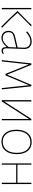

<svg xmlns="http://www.w3.org/2000/svg" viewBox="1194 -1691 504 2932"><g transform="rotate(90 1446.0 -225.0)"><path d="M101 0V-449L121 -453V0ZM387 -452 176 -241Q285 -117 403 -5V-1Q400 2 389 7L385 6Q264 -112 150 -238V-243L328 -418L357 -452Z M610 -457Q667 -457 697.5 -427.5Q728 -398 728 -344Q728 -332 723 -209Q718 -86 718 -73Q718 -17 754 -17Q778 -17 796 -32L802 -29L798 -11Q778 3 753 3Q699 3 698 -73H695Q631 2 564 5Q510 5 480.5 -24.5Q451 -54 451 -107Q451 -143 472.5 -168Q494 -193 533 -202L705 -242L708 -340Q708 -387 682.5 -412Q657 -437 609 -437Q546 -437 472 -372L466 -374L461 -389Q538 -457 610 -457ZM704 -221 538 -182Q471 -166 471 -107Q471 -64 495 -39.5Q519 -15 563 -15Q632 -15 699 -106Z M898 0 948 -452H970L999 -380L1118 -86H1122L1249 -387L1276 -452H1298L1345 0H1325L1309 -145L1282 -409H1279L1131 -57H1108L966 -409H963L935 -156L918 0Z M1509 0V-451L1529 -453V-42H1533L1796 -452H1817V0H1797V-410H1793L1530 0Z M2151 -457Q2236 -457 2285 -396.5Q2334 -336 2334 -230Q2334 -121 2283.5 -58Q2233 5 2144 5Q2059 5 2010 -55.5Q1961 -116 1961 -222Q1961 -331 2011.5 -394Q2062 -457 2151 -457ZM2151 -437Q2072 -437 2026.5 -380Q1981 -323 1981 -222Q1981 -125 2024.5 -70Q2068 -15 2144 -15Q2223 -15 2268.5 -72Q2314 -129 2314 -230Q2314 -327 2270.5 -382Q2227 -437 2151 -437Z M2475 0V-452H2495V-239H2771V-452H2791V0H2771V-220H2495V0Z"/></g></svg>

Font: Alegreya Sans SC Thin
Style: Regular
Weight: 100
Designer: Juan Pablo del Peral
Foundry: Huerta Tipografica
Version: Version 2.007